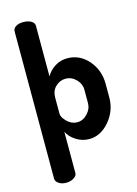

<svg xmlns="http://www.w3.org/2000/svg" viewBox="-142 -827 803 1123"><g transform="rotate(-15 260.0 -265.5)"><path d="M52 180V-712Q52 -730 69.5 -741Q87 -752 113 -752Q143 -752 162 -741Q181 -730 181 -712V-405Q198 -437 232 -459Q266 -481 308 -481Q383 -481 435 -421.5Q487 -362 487 -278V-196Q487 -115 434 -53Q381 9 312 9Q269 9 232.5 -14.5Q196 -38 181 -70V180Q181 196 161.5 208.5Q142 221 115 221Q88 221 70 208.5Q52 196 52 180ZM181 -178Q181 -158 208 -131Q235 -104 269 -104Q304 -104 331 -132.5Q358 -161 358 -196V-278Q358 -313 331 -340.5Q304 -368 267 -368Q233 -368 207 -343Q181 -318 181 -278Z"/></g></svg>

Font: Terminal Dosis
Style: Bold
Weight: 700
Designer: EdgarTolentino, PabloImpallari, IginoMarini
Foundry: EdgarTolentino, PabloImpallari, IginoMarini
Version: Version 1.006